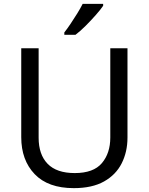

<svg xmlns="http://www.w3.org/2000/svg" viewBox="-20 -964 771 994"><path d="M640 -252Q640 -178 610 -118.5Q580 -59 518.5 -24.5Q457 10 362 10Q229 10 159.5 -62.5Q90 -135 90 -254V-714H180V-251Q180 -164 226.5 -116Q273 -68 367 -68Q464 -68 507.5 -119.5Q551 -171 551 -252V-714H640ZM514 -934Q502 -916 477 -887.5Q452 -859 423.5 -830.5Q395 -802 371 -784H313V-796Q328 -815 345.5 -841Q363 -867 380 -894.5Q397 -922 408 -944H514Z"/></svg>

Font: Noto Sans Pahawh Hmong
Style: Regular
Weight: 400
Designer: Monotype Design Team
Foundry: Monotype Imaging Inc.
Version: Version 2.001; ttfautohint (v1.8.4.7-5d5b)